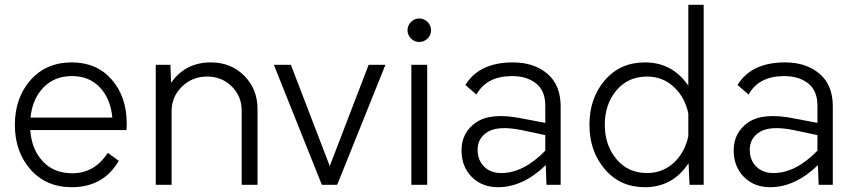

<svg xmlns="http://www.w3.org/2000/svg" viewBox="-20 -770 3568 800"><path d="M508 -254Q508 -237 507 -228H106Q112 -147 158.5 -97.5Q205 -48 281 -48Q374 -48 429 -133L475 -100Q411 10 279 10Q172 10 107 -64Q42 -138 42 -250Q42 -362 107 -436Q172 -510 279 -510Q383 -510 445.5 -438.5Q508 -367 508 -254ZM280 -453Q207 -453 161 -405.5Q115 -358 107 -280H448Q441 -358 396.5 -405.5Q352 -453 280 -453Z M859 -510Q942 -510 997.5 -454.5Q1053 -399 1053 -316V0H987V-310Q987 -369 945.5 -410Q904 -451 843 -451Q781 -451 738 -409Q695 -367 695 -307V0H629V-500H690L693 -425Q752 -510 859 -510Z M1516 -500H1586L1385 0H1321L1121 -500H1192L1354 -78Z M1761.5 -609.5Q1747 -595 1727 -595Q1707 -595 1692.5 -609.5Q1678 -624 1678 -644Q1678 -664 1692.5 -678.5Q1707 -693 1727 -693Q1747 -693 1761.5 -678.5Q1776 -664 1776 -644Q1776 -624 1761.5 -609.5ZM1694 0V-500H1760V0Z M2117 -510Q2205 -510 2260.5 -463Q2316 -416 2316 -327V0H2257L2254 -82Q2159 10 2055 10Q1988 10 1945.5 -33Q1903 -76 1903 -143Q1903 -219 1964.5 -260.5Q2026 -302 2152 -277L2252 -258V-330Q2252 -392 2213.5 -422.5Q2175 -453 2113 -453Q2008 -453 1965 -376L1919 -416Q1977 -510 2117 -510ZM2069 -49Q2161 -49 2252 -142V-207L2153 -228Q2058 -247 2014 -221.5Q1970 -196 1970 -146Q1970 -103 1997 -76Q2024 -49 2069 -49Z M2848 -750H2912V0H2853L2849 -90Q2783 10 2667 10Q2564 10 2500 -65Q2436 -140 2436 -250Q2436 -361 2500 -435.5Q2564 -510 2667 -510Q2782 -510 2848 -413ZM2676 -49Q2741 -49 2787.5 -92Q2834 -135 2848 -203V-297Q2834 -365 2787.5 -408Q2741 -451 2676 -451Q2597 -451 2548.5 -393.5Q2500 -336 2500 -250Q2500 -165 2548.5 -107Q2597 -49 2676 -49Z M3251 -510Q3339 -510 3394.5 -463Q3450 -416 3450 -327V0H3391L3388 -82Q3293 10 3189 10Q3122 10 3079.5 -33Q3037 -76 3037 -143Q3037 -219 3098.5 -260.5Q3160 -302 3286 -277L3386 -258V-330Q3386 -392 3347.5 -422.5Q3309 -453 3247 -453Q3142 -453 3099 -376L3053 -416Q3111 -510 3251 -510ZM3203 -49Q3295 -49 3386 -142V-207L3287 -228Q3192 -247 3148 -221.5Q3104 -196 3104 -146Q3104 -103 3131 -76Q3158 -49 3203 -49Z"/></svg>

Font: Orkney Light
Style: Regular
Weight: 300
Designer: Samuel Oakes and Alfredo Marco Pradil
Foundry: Alfredo Marco Pradil
Version: 1.0; ttfautohint (v1.5)